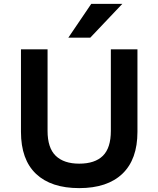

<svg xmlns="http://www.w3.org/2000/svg" viewBox="-20 -959 816 989"><path d="M388 10Q243 10 165.5 -63.5Q88 -137 88 -280V-705H225V-285Q225 -197 267 -156.5Q309 -116 388 -116Q469 -116 510 -156.5Q551 -197 551 -285V-705H688V-280Q688 -138 610.5 -64Q533 10 388 10ZM332 -765 450 -939H610L445 -765Z"/></svg>

Font: Nunito Sans 7pt
Style: Bold
Weight: 700
Designer: Vernon Adams
Foundry: Vernon Adams
Version: Version 3.101;gftools[0.9.27]